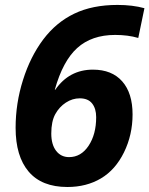

<svg xmlns="http://www.w3.org/2000/svg" viewBox="-20 -745 603 775"><path d="M258.8 -110.8C237 -110.8 219.6 -119.3 206.5 -136.2C193.5 -153.2 187 -176.4 187 -206.1C187 -238.6 192.4 -264.6 203.1 -284.2C213.9 -303.7 228.1 -319.3 245.8 -330.8C263.6 -342.4 282.2 -348.1 301.8 -348.1C324.2 -348.1 340.9 -341.2 351.8 -327.4C362.7 -313.6 368.2 -295.1 368.2 -272C368.2 -225.7 358 -187.3 337.6 -156.7C317.3 -126.1 291 -110.8 258.8 -110.8ZM43 -229C43 -152.5 60.5 -93.6 95.7 -52.2C130.9 -10.9 182.9 9.8 252 9.8C303.4 9.8 348.6 -1.8 387.5 -24.9C426.4 -48 457.4 -83.1 480.5 -130.1C503.6 -177.2 515.1 -228.2 515.1 -283.2C515.1 -340.5 501.2 -384.9 473.4 -416.5C445.6 -448.1 406.1 -463.9 355 -463.9C291.2 -463.9 240.6 -436.8 203.1 -382.8H201.2C222.7 -460 252.8 -516.1 291.7 -551.3C330.6 -586.4 381.7 -604 444.8 -604C479.7 -604 510.7 -599.9 538.1 -591.8L563 -711.9C531.1 -720.7 494.8 -725.1 454.1 -725.1C386.7 -725.1 328.6 -713.4 279.8 -689.9C231 -666.5 189.2 -631.8 154.5 -585.7C119.9 -539.6 92.6 -485.1 72.8 -422.1C52.9 -359.1 43 -294.8 43 -229Z"/></svg>

Font: OpenSans
Style: Bold Italic
Weight: 700
Italic angle: -12°
Foundry: Ascender Corporation
Version: Version 1.10; ttfautohint (v1.2) -l 8 -r 50 -G 200 -x 14 -D 